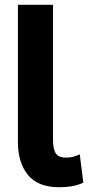

<svg xmlns="http://www.w3.org/2000/svg" viewBox="-20 -770 383 804"><path d="M227 14Q139 14 97 -37.5Q55 -89 55 -176V-750H202V-180Q202 -149 212.5 -129.5Q223 -110 258 -110Q287 -110 314 -124L329 -5Q304 6 280.5 10Q257 14 227 14Z"/></svg>

Font: Freeman
Style: Regular
Weight: 400
Designer: Vernon Adams, Aoife Mooney, Rodrigo Fuenzalida
Foundry: Rodrigo Fuenzalida
Version: Version 1.000; ttfautohint (v1.8.4.7-5d5b)